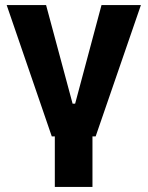

<svg xmlns="http://www.w3.org/2000/svg" viewBox="-20 -540 584 760"><path d="M197 -39.4V200H346V-39.6ZM185 0H358.6L537.8 -520H381.8L277.4 -129.6H267.4L162.4 -520H6.4Z"/></svg>

Font: Fixel Variable
Style: Regular
Weight: 100
Width: 3
Designer: AlfaBravo + MacPaw
Foundry: Kyrylo Tkachov, Marchela Mozhyna, Serhii Makarenko, Maria Weinstein, Zakhar Kryvoshyya
Version: Version 1.211